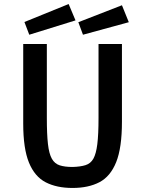

<svg xmlns="http://www.w3.org/2000/svg" viewBox="-20 -917 719 951"><path d="M339 14Q261 14 206.5 -14Q152 -42 123.5 -111.5Q95 -181 95 -305V-699H212V-333Q212 -252 217.5 -203.5Q223 -155 237 -130.5Q251 -106 276 -98Q301 -90 339 -90Q378 -91 403.5 -99Q429 -107 442.5 -131Q456 -155 462 -203Q468 -251 468 -333V-699H584V-314Q584 -185 555.5 -114Q527 -43 472.5 -14.5Q418 14 339 14ZM125 -745 101 -808 320 -897 354 -816ZM391 -745 368 -807 584 -891 618 -807Z"/></svg>

Font: Ruda
Style: Bold
Weight: 700
Designer: Mariela Monsalve and Angelina Sanchez
Foundry: Mariela Monsalve and Angelina Sanchez
Version: Version 2.000